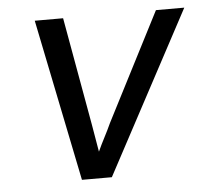

<svg xmlns="http://www.w3.org/2000/svg" viewBox="-43 -567 686 614"><g transform="rotate(-5 300.0 -260.0)"><path d="M196 0 90 -520H181L243 -173Q247 -151 250.5 -129Q254 -107 258 -85Q268 -107 279.5 -129Q291 -151 301 -173L479 -520H570L292 0Z"/></g></svg>

Font: Iosevka Extended Oblique
Style: Regular
Weight: 400
Width: 7
Italic angle: -9°
Monospace: yes
Designer: Belleve Invis
Foundry: Belleve Invis
Version: Version 32.0.1; ttfautohint (v1.8.4)